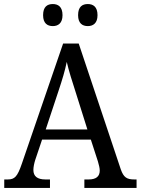

<svg xmlns="http://www.w3.org/2000/svg" viewBox="-20 -929 695 949"><path d="M414 -800C440 -800 462 -814 462 -854C462 -896 440 -909 414 -909C387 -909 366 -896 366 -854C366 -814 387 -800 414 -800ZM241 -800C267 -800 289 -814 289 -854C289 -896 267 -909 241 -909C214 -909 193 -896 193 -854C193 -814 214 -800 241 -800ZM1 0H227V-42H205C164 -42 145 -58 145 -89C145 -103 149 -122 154 -138L188 -239H429L464 -131C469 -114 473 -98 473 -86C473 -57 455 -42 418 -42H397V0H655V-42H644C607 -42 591 -52 577 -92L369 -714H292L88 -120C66 -56 53 -42 18 -42H1ZM206 -289 269 -479C288 -536 301 -579 310 -623C320 -579 336 -529 355 -470L412 -289Z"/></svg>

Font: Noto Serif Sinhala SemiCondensed
Style: Regular
Weight: 400
Width: 4
Designer: Jelle Bosma - Monotype Design Team
Foundry: Monotype Imaging Inc.
Version: Version 2.007